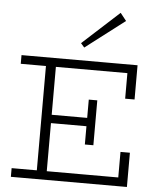

<svg xmlns="http://www.w3.org/2000/svg" viewBox="-63 -1025 900 1078"><g transform="rotate(5 387.5 -485.5)"><path d="M39 0V-49H640V-193H693V0ZM181 -28V-657H237V-28ZM215 -320V-367H463V-320ZM437 -217V-470H485V-217ZM640 -493V-637H39V-686H693V-493ZM386 -759 366 -782 573 -971 607 -928Z"/></g></svg>

Font: BioRhyme ExtraBold Light
Style: Regular
Weight: 300
Version: Version 1.600;gftools[0.9.33]